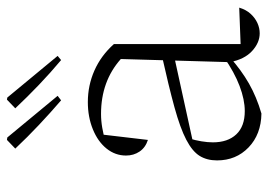

<svg xmlns="http://www.w3.org/2000/svg" viewBox="-130 -633 773 553"><g transform="rotate(-90 256.5 -356.5)"><path d="M437 5Q410 5 386 -17Q362 -39 354 -81L363 -395Q299 -452 205 -452Q185 -452 165 -448.5Q145 -445 124 -439L146 -453L130 -317Q108 -324 96.5 -341Q85 -358 85 -380Q85 -411 105 -436Q125 -461 160.5 -475.5Q196 -490 239 -490Q287 -490 330 -471Q373 -452 406 -415V-50L511 -54Q505 -34 493 -21Q481 -8 466.5 -1.5Q452 5 437 5ZM206 10Q146 9 108.5 -27Q71 -63 71 -118Q71 -147 84 -168Q97 -189 130.5 -206.5Q164 -224 224 -240.5Q284 -257 378 -278V-243L118 -186L134 -197Q129 -181 126 -163Q123 -145 123 -130Q123 -87 146 -62.5Q169 -38 213 -38Q246 -38 285.5 -53Q325 -68 368 -98V-81Q331 -48 292.5 -26Q254 -4 206 10ZM244 -567Q208 -598 173 -631Q138 -664 105 -699L130 -723L137 -722L257 -577ZM360 -567Q323 -598 288.5 -631Q254 -664 221 -699L246 -723L252 -722L372 -577Z"/></g></svg>

Font: Piazzolla Thin Thin
Style: Regular
Weight: 250
Version: Version 2.005